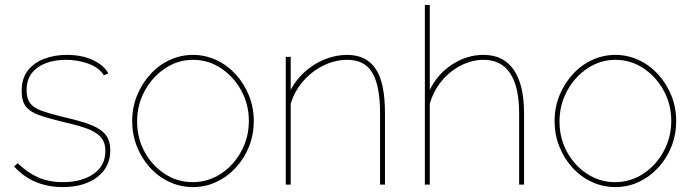

<svg xmlns="http://www.w3.org/2000/svg" viewBox="-20 -750 2813 780"><path d="M235 10Q176 10 126 -10.5Q76 -31 37 -74L52 -87Q92 -48 136 -29Q180 -10 235 -10Q312 -10 360 -43.5Q408 -77 408 -136Q408 -174 387 -195.5Q366 -217 325.5 -230.5Q285 -244 227 -257Q174 -270 138.5 -282.5Q103 -295 85.5 -317Q68 -339 68 -380Q68 -432 93.5 -464Q119 -496 160.5 -511.5Q202 -527 251 -527Q314 -527 358.5 -505.5Q403 -484 420 -452L402 -444Q383 -475 340 -491Q297 -507 247 -507Q204 -507 168 -494Q132 -481 110 -454Q88 -427 88 -383Q88 -349 103 -330Q118 -311 149 -300Q180 -289 228 -277Q290 -263 335 -248Q380 -233 404 -208.5Q428 -184 428 -139Q428 -71 375 -30.5Q322 10 235 10Z M764 10Q713 10 668 -11Q623 -32 589 -69.5Q555 -107 536 -155.5Q517 -204 517 -258Q517 -313 536.5 -361.5Q556 -410 590 -447.5Q624 -485 669 -506Q714 -527 764 -527Q814 -527 859 -506Q904 -485 938 -447.5Q972 -410 991.5 -361.5Q1011 -313 1011 -258Q1011 -204 992 -155.5Q973 -107 938.5 -69.5Q904 -32 859.5 -11Q815 10 764 10ZM537 -256Q537 -189 567.5 -133Q598 -77 649.5 -43.5Q701 -10 763 -10Q825 -10 877 -44Q929 -78 960 -135Q991 -192 991 -259Q991 -326 960 -382.5Q929 -439 877.5 -473Q826 -507 764 -507Q703 -507 651 -472.5Q599 -438 568 -381Q537 -324 537 -256Z M1544 0H1524V-289Q1524 -402 1492.5 -454.5Q1461 -507 1391 -507Q1341 -507 1293.5 -483.5Q1246 -460 1211 -419.5Q1176 -379 1161 -328V0H1141V-519H1161V-385Q1183 -427 1219 -459Q1255 -491 1299.5 -509Q1344 -527 1390 -527Q1430 -527 1459 -512.5Q1488 -498 1507 -469Q1526 -440 1535 -395Q1544 -350 1544 -289Z M2109 0H2089V-289Q2089 -397 2052.5 -452Q2016 -507 1945 -507Q1897 -507 1851.5 -483.5Q1806 -460 1773 -419.5Q1740 -379 1726 -328V0H1706V-730H1726V-385Q1758 -450 1817.5 -488.5Q1877 -527 1944 -527Q1985 -527 2015.5 -512Q2046 -497 2067 -466.5Q2088 -436 2098.5 -392Q2109 -348 2109 -289Z M2480 10Q2429 10 2384 -11Q2339 -32 2305 -69.5Q2271 -107 2252 -155.5Q2233 -204 2233 -258Q2233 -313 2252.5 -361.5Q2272 -410 2306 -447.5Q2340 -485 2385 -506Q2430 -527 2480 -527Q2530 -527 2575 -506Q2620 -485 2654 -447.5Q2688 -410 2707.5 -361.5Q2727 -313 2727 -258Q2727 -204 2708 -155.5Q2689 -107 2654.5 -69.5Q2620 -32 2575.5 -11Q2531 10 2480 10ZM2253 -256Q2253 -189 2283.5 -133Q2314 -77 2365.5 -43.5Q2417 -10 2479 -10Q2541 -10 2593 -44Q2645 -78 2676 -135Q2707 -192 2707 -259Q2707 -326 2676 -382.5Q2645 -439 2593.5 -473Q2542 -507 2480 -507Q2419 -507 2367 -472.5Q2315 -438 2284 -381Q2253 -324 2253 -256Z"/></svg>

Font: Raleway Thin
Style: Regular
Weight: 100
Designer: Matt McInerney, Pablo Impallari, Rodrigo Fuenzalida
Foundry: Matt McInerney, Pablo Impallari, Rodrigo Fuenzalida
Version: Version 4.026